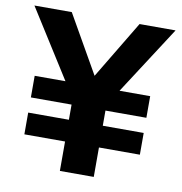

<svg xmlns="http://www.w3.org/2000/svg" viewBox="-79 -774 806 848"><g transform="rotate(10 324.0 -350.0)"><path d="M245 0V-132H62.5V-229.5H245V-297.5H62.5V-394.5H200.5L7.5 -700H175L323 -440.5L479 -700H640.5L443 -394.5H580.5V-297.5H397V-229.5H580.5V-132H397V0Z"/></g></svg>

Font: Geologica Cursive
Style: Bold
Weight: 700
Designer: Sindre Bremnes, Frode Helland
Foundry: Monokrom Skriftforlag AS
Version: Version 1.010;gftools[0.9.28]